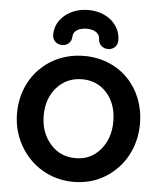

<svg xmlns="http://www.w3.org/2000/svg" viewBox="-61 -964 865 1033"><g transform="rotate(5 372.0 -448.0)"><path d="M197 -762C197 -734 219 -712 250 -712C279 -712 301 -734 301 -762C301 -791 330 -811 375 -811C418 -811 445 -791 445 -762C445 -734 467 -712 498 -712C527 -712 549 -734 549 -762C549 -805 532 -841 499 -870C465 -898 424 -912 375 -912C326 -912 284 -898 249 -870C214 -841 197 -805 197 -762ZM374 16C437 16 494 1 544 -30C643 -90 704 -198 704 -326C704 -521 566 -664 374 -664C184 -664 40 -521 40 -326C40 -263 55 -206 84 -154C143 -49 249 16 374 16ZM374 -112C319 -112 273 -132 238 -173C202 -214 184 -265 184 -326C184 -388 202 -439 238 -479C273 -518 319 -538 374 -538C429 -538 473 -518 508 -479C543 -439 560 -388 560 -326C560 -265 543 -214 508 -173C473 -132 429 -112 374 -112Z"/></g></svg>

Font: Dongle
Style: Bold
Weight: 700
Designer: Yanghee Ryu
Foundry: Yanghee Ryu
Version: Version 2.000